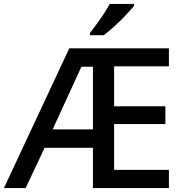

<svg xmlns="http://www.w3.org/2000/svg" viewBox="-21 -961 943 981"><path d="M842 0H454V-206H207L110 0H-1L333 -714H842V-622H562V-418H824V-327H562V-93H842ZM248 -300H454V-620H395ZM664 -931Q649 -913 622 -884Q595 -855 564 -827Q533 -799 509 -781H439V-793Q454 -812 473 -838Q492 -864 510 -891.5Q528 -919 540 -941H664Z"/></svg>

Font: Noto Sans Medium
Style: Regular
Weight: 500
Designer: Monotype Design Team
Foundry: Monotype Imaging Inc.
Version: Version 2.007